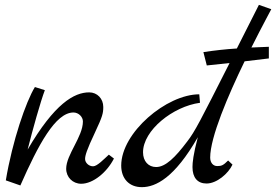

<svg xmlns="http://www.w3.org/2000/svg" viewBox="-20 -759 1139 792"><path d="M429 -121C409 -103 381 -73 364 -73C346 -73 331 -88 331 -103C331 -117 337 -139 372 -213C403 -279 406 -292 406 -318C406 -352 381 -378 348 -378C286 -378 205 -332 94 -142C114 -222 148 -343 165 -387L124 -400C87 -340 31 -177 4 -15L64 6C138 -162 209 -295 283 -295C304 -295 322 -277 322 -258C322 -195 253 -121 253 -63C253 -28 280 -1 315 -1C364 -1 421 -48 450 -105Z M1089 -566 1017 -563C1062 -653 1099 -720 1099 -721L1048 -739L957 -559C910 -556 865 -551 819 -544L833 -489L927 -499C807 -262 784 -216 752 -175C703 -110 663 -70 624 -70C592 -70 570 -94 570 -131C570 -221 693 -320 805 -335L802 -370C667 -370 480 -212 480 -76C480 -22 513 13 565 13C622 13 700 -25 796 -193C777 -121 774 -88 774 -70C774 -26 795 -2 832 -2C874 -2 922 -43 939 -80L921 -97C901 -77 894 -74 876 -74C859 -74 847 -88 847 -109C847 -193 921 -366 989 -506L1089 -518Z"/></svg>

Font: Marck Script
Style: Regular
Weight: 400
Designer: Denis Masharov, Marck Fogel
Foundry: Denis Masharov
Version: Version 1.002